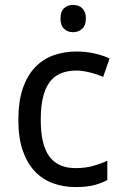

<svg xmlns="http://www.w3.org/2000/svg" viewBox="-20 -757 503 787"><path d="M290 9.8Q240.7 9.8 197.8 -5.6Q154.8 -21 123 -54.4Q91.3 -87.9 73.2 -139.9Q55.2 -191.9 55.2 -265.1Q55.2 -341.8 73.7 -395.3Q92.3 -448.7 124.8 -482.2Q157.2 -515.6 200.7 -530.8Q244.1 -545.9 293.9 -545.9Q332 -545.9 368.4 -537.6Q404.8 -529.3 429.2 -517.1L402.8 -441.9Q391.6 -446.8 377.9 -451.4Q364.3 -456.1 349.6 -459.7Q335 -463.4 320.8 -465.6Q306.6 -467.8 293.9 -467.8Q217.3 -467.8 182.1 -418.7Q147 -369.6 147 -266.1Q147 -163.1 182.4 -115.5Q217.8 -67.9 290 -67.9Q329.6 -67.9 361.6 -76.9Q393.6 -85.9 419.9 -98.1V-19Q393.6 -4.9 363.5 2.4Q333.5 9.8 290 9.8ZM228 -681.2Q228 -710.4 242.9 -723.6Q257.8 -736.8 279.8 -736.8Q290.5 -736.8 300 -733.6Q309.6 -730.5 316.7 -723.6Q323.7 -716.8 327.9 -706.3Q332 -695.8 332 -681.2Q332 -652.8 316.7 -638.9Q301.3 -625 279.8 -625Q257.8 -625 242.9 -638.7Q228 -652.3 228 -681.2Z"/></svg>

Font: Droid Sans
Style: Regular
Weight: 400
Foundry: Ascender Corporation
Version: Version 1.00 build 114